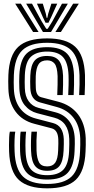

<svg xmlns="http://www.w3.org/2000/svg" viewBox="-20 -1020 514 1050"><path d="M237.8 -86Q194 -86 173 -111Q152 -136 149.8 -195.5Q148.8 -221.8 149.5 -251.5Q150.2 -281.2 152.2 -300H182Q180 -276.8 179.4 -251.1Q178.8 -225.5 179.8 -196.2Q181.5 -155 193.4 -132.5Q205.2 -110 237.8 -110Q268 -110 282.1 -130.4Q296.2 -150.8 298 -197.5Q299 -221 299.1 -235Q299.2 -249 298.8 -258.2Q296.8 -309.2 262.5 -318.2L167.8 -343Q101.5 -360.2 64.8 -410Q28 -459.8 25.8 -535Q25 -559.2 25 -575.5Q25 -591.8 25.8 -610Q30.2 -717 79.5 -763.5Q128.8 -810 237.8 -810Q341.8 -810 391 -764.6Q440.2 -719.2 444.8 -610Q445.5 -591 444.9 -557Q444.2 -523 442.8 -500H412.8Q414.5 -526.8 415 -558.4Q415.5 -590 414.8 -609Q411 -704.2 369.6 -745.1Q328.2 -786 237.8 -786Q145 -786 102.4 -745.4Q59.8 -704.8 55.8 -609.2Q54.8 -586 55 -570.5Q55.2 -555 55.8 -536Q57.8 -471.2 88.6 -429Q119.5 -386.8 175.2 -372L269.8 -347.2Q325.8 -332.5 328.8 -259.2Q329.2 -244.5 329 -231.8Q328.8 -219 327.8 -196Q325.2 -137.2 304.6 -111.6Q284 -86 237.8 -86ZM237.8 -38Q163.2 -38 128.2 -73.4Q93.2 -108.8 89.8 -193.2Q89.2 -209.8 89.4 -231.2Q89.5 -252.8 90.4 -271.9Q91.2 -291 93 -300H122.8Q120.5 -284 119.5 -254.5Q118.5 -225 119.8 -193Q122.5 -123 150.1 -92.5Q177.8 -62 237.8 -62Q298.8 -62 326.9 -92.6Q355 -123.2 357.8 -193Q358.8 -216 359 -231.1Q359.2 -246.2 358.8 -260.2Q355 -356.2 276.8 -376.5L182.8 -401Q142 -411.8 114.9 -444.9Q87.8 -478 85.8 -537Q85 -560.2 85 -574.4Q85 -588.5 85.8 -608.2Q89.2 -691.8 125.1 -726.9Q161 -762 237.8 -762Q313.2 -762 347.4 -726Q381.5 -690 384.8 -607.8Q385.5 -588.8 384.9 -556.6Q384.2 -524.5 382.8 -500H353Q354.2 -522.2 355 -553.9Q355.8 -585.5 354.8 -608Q352 -677.5 324.6 -707.8Q297.2 -738 237.8 -738Q180 -738 149.4 -710Q118.8 -682 115.8 -608Q114.8 -585.2 115 -571.5Q115.2 -557.8 115.8 -537.8Q117 -493.8 136.8 -466.4Q156.5 -439 190.2 -430.2L283.8 -405.8Q332 -393.2 359.2 -356.4Q386.5 -319.5 388.8 -261.5Q389.2 -246 389.1 -232Q389 -218 387.8 -193.5Q384.5 -112 350.4 -75Q316.2 -38 237.8 -38ZM237.8 10Q134.2 10 84.1 -35.2Q34 -80.5 29.8 -191Q29.2 -203.8 29.2 -226Q29.2 -248.2 30.2 -269.5Q31.2 -290.8 33.8 -300H63.5Q60.8 -287 59.6 -255.2Q58.5 -223.5 59.8 -192Q63.5 -96 105.2 -55Q147 -14 237.8 -14Q330.5 -14 372.2 -55.4Q414 -96.8 417.8 -192.2Q418.5 -211 419 -227.8Q419.5 -244.5 418.8 -262.8Q416 -331.8 382.6 -375.2Q349.2 -418.8 290.8 -434.8L198 -460.2Q147.8 -474.2 145.8 -538.8Q145 -559.5 145 -573.4Q145 -587.2 145.8 -607Q148 -663 169.4 -688.5Q190.8 -714 237.8 -714Q281.2 -714 301.8 -689.2Q322.2 -664.5 324.8 -606.2Q325.5 -587.2 324.9 -556.5Q324.2 -525.8 323 -500H293Q294.2 -524.8 294.9 -556.9Q295.5 -589 295 -603.8Q293 -654.5 278.4 -672.2Q263.8 -690 237.8 -690Q205.8 -690 191.6 -669.4Q177.5 -648.8 175.5 -603.8Q174.8 -586.2 175.1 -569.6Q175.5 -553 175.8 -539.8Q177.2 -495.5 205.5 -488.2L297.8 -464Q367.2 -445.8 406.4 -394.9Q445.5 -344 448.8 -264Q449.5 -246.8 449 -227.5Q448.5 -208.2 447.8 -191Q443.2 -83.5 394.6 -36.8Q346 10 237.8 10ZM63 -1000H94L191 -845H161ZM123 -1000H155L207.8 -903.2L233 -862.5H241L266.2 -903L319 -1000H351L259 -845H215ZM182 -1000H214L230.8 -944.5L235 -922.8H239L243.5 -944.5L261 -1000H293L260.8 -928.2L245 -895.5H229L213.5 -928.2ZM380 -1000H411L313 -845H283Z"/></svg>

Font: Big Shoulders Inline Display Black
Style: Regular
Weight: 900
Designer: Patric King
Foundry: XO Type Co
Version: Version 1.000